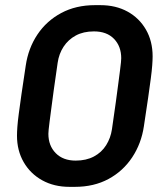

<svg xmlns="http://www.w3.org/2000/svg" viewBox="-20 -716 654 746"><path d="M250 10Q190 10 144 -15.5Q98 -41 72 -86Q46 -131 46 -189Q46 -203 47.5 -223.5Q49 -244 53 -274.5Q57 -305 63.5 -350.5Q70 -396 80 -461Q90 -529 125.5 -582Q161 -635 218 -665.5Q275 -696 349 -696H370Q430 -696 475.5 -671Q521 -646 547 -601Q573 -556 573 -497Q573 -483 571.5 -462.5Q570 -442 566 -411.5Q562 -381 555.5 -335.5Q549 -290 539 -225Q529 -158 493.5 -104.5Q458 -51 401.5 -20.5Q345 10 271 10ZM274 -92Q315 -92 345 -108Q375 -124 392.5 -152Q410 -180 415 -214Q424 -275 430 -319Q436 -363 440 -394Q444 -425 446.5 -444Q449 -463 450 -474Q451 -485 451 -490Q451 -536 423 -565Q395 -594 345 -594Q304 -594 274.5 -578Q245 -562 227 -534.5Q209 -507 204 -472Q195 -411 189 -367Q183 -323 179 -292Q175 -261 172.5 -242Q170 -223 169 -212Q168 -201 168 -196Q168 -150 196.5 -121Q225 -92 274 -92Z"/></svg>

Font: Chivo Medium Medium
Style: Italic
Weight: 500
Italic angle: -8.05°
Version: Version 2.002